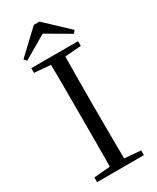

<svg xmlns="http://www.w3.org/2000/svg" viewBox="-232 -995 870 1062"><g transform="rotate(-30 202.5 -464.5)"><path d="M220.8 -928.5 366 -791.8 352.2 -774.8 173.8 -878.9H231.8L53.6 -774.8L39.6 -791.8L184.8 -928.5ZM52.8 0V-30.1L190.9 -42.1H212.5L351.6 -30.1V0ZM155.3 0Q157.5 -83.6 157.6 -167.7Q157.7 -251.7 157.7 -336.8V-391.1Q157.7 -476.1 157.6 -560.4Q157.5 -644.8 155.3 -728H248.5Q247.3 -645.2 246.8 -560.7Q246.3 -476.1 246.3 -391.1V-337Q246.3 -252.2 246.8 -168.1Q247.3 -84.1 248.5 0ZM52.8 -698V-728H351.6V-698L212.5 -686.9H190.9Z"/></g></svg>

Font: Noto Serif HK
Style: Regular
Weight: 200
Designer: Ryoko NISHIZUKA 西塚涼子 (kana & ideographs); Frank Grießhammer (Latin, Greek & Cyrillic); Wenlong ZHANG 张文龙 (bopomofo); San
Foundry: Adobe
Version: Version 2.001;hotconv 1.1.0;makeotfexe 2.6.0